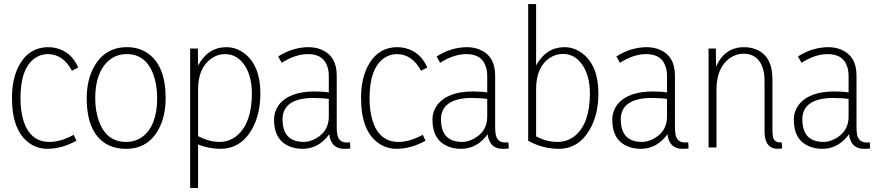

<svg xmlns="http://www.w3.org/2000/svg" viewBox="-20 -728 4330 948"><path d="M357.4 -33.2 343.8 -62.5Q280.3 -27.3 223.6 -27.3Q128.9 -27.3 95.7 -132.8Q81.1 -180.7 81.1 -243.2Q81.1 -391.6 153.3 -441.4Q181.6 -460.9 216.8 -460.9Q292 -460 335 -378.9L366.2 -394.5Q333 -471.7 257.8 -490.2Q239.3 -495.1 219.7 -495.1Q120.1 -495.1 71.3 -399.4Q39.1 -335.9 39.1 -244.1Q39.1 -81.1 126 -20.5Q165 6.8 215.8 6.8Q287.1 5.9 357.4 -33.2Z M602.5 -27.3Q505.9 -27.3 468.8 -128.9Q450.2 -178.7 450.2 -243.2Q450.2 -370.1 516.6 -428.7Q554.7 -460.9 605.5 -460.9Q700.2 -460.9 737.3 -360.4Q755.9 -309.6 755.9 -243.2Q755.9 -108.4 684.6 -53.7Q649.4 -27.3 602.5 -27.3ZM606.4 -495.1Q499 -495.1 444.3 -398.4Q408.2 -333 408.2 -243.2Q408.2 -75.2 503.9 -17.6Q545.9 6.8 601.6 6.8Q713.9 6.8 765.6 -94.7Q797.9 -157.2 797.9 -243.2Q797.9 -402.3 710.9 -463.9Q667 -495.1 606.4 -495.1Z M1063.5 -27.3Q1014.6 -27.3 958 -55.7V-287.1Q958 -391.6 1022.5 -438.5Q1054.7 -460.9 1090.8 -460.9Q1154.3 -460.9 1192.4 -398.4Q1223.6 -345.7 1223.6 -266.6Q1223.6 -121.1 1150.4 -58.6Q1113.3 -27.3 1063.5 -27.3ZM958 200.2V-14.6Q1012.7 6.8 1067.4 6.8Q1168 6.8 1223.6 -88.9Q1265.6 -163.1 1265.6 -266.6Q1265.6 -402.3 1188.5 -462.9Q1147.5 -495.1 1096.7 -495.1Q1005.9 -494.1 958 -404.3L957 -488.3H918.9V200.2Z M1684.6 6.8Q1695.3 6.8 1710 4.9L1708 -25.4Q1701.2 -24.4 1692.4 -24.4Q1653.3 -24.4 1645.5 -63.5Q1642.6 -78.1 1642.6 -100.6V-355.5Q1642.6 -453.1 1563.5 -484.4Q1535.2 -495.1 1502 -495.1Q1423.8 -494.1 1353.5 -449.2L1371.1 -418Q1438.5 -460.9 1501 -460.9Q1582 -460.9 1599.6 -388.7Q1603.5 -372.1 1603.5 -352.5V-271.5Q1576.2 -276.4 1533.2 -276.4Q1406.2 -276.4 1355.5 -208Q1333 -175.8 1333 -137.7Q1333 -34.2 1413.1 -3.9Q1440.4 6.8 1473.6 6.8Q1543 6.8 1591.8 -47.9Q1599.6 -56.6 1605.5 -65.4Q1613.3 -2 1665 5.9Q1674.8 6.8 1684.6 6.8ZM1480.5 -27.3Q1383.8 -27.3 1376 -121.1Q1375 -129.9 1375 -137.7Q1375 -237.3 1511.7 -244.1Q1521.5 -244.1 1531.2 -244.1Q1574.2 -244.1 1603.5 -239.3V-152.3Q1603.5 -78.1 1537.1 -43Q1507.8 -27.3 1480.5 -27.3Z M2081.1 -33.2 2067.4 -62.5Q2003.9 -27.3 1947.3 -27.3Q1852.5 -27.3 1819.3 -132.8Q1804.7 -180.7 1804.7 -243.2Q1804.7 -391.6 1877 -441.4Q1905.3 -460.9 1940.4 -460.9Q2015.6 -460 2058.6 -378.9L2089.8 -394.5Q2056.6 -471.7 1981.4 -490.2Q1962.9 -495.1 1943.4 -495.1Q1843.8 -495.1 1794.9 -399.4Q1762.7 -335.9 1762.7 -244.1Q1762.7 -81.1 1849.6 -20.5Q1888.7 6.8 1939.5 6.8Q2010.7 5.9 2081.1 -33.2Z M2466.8 6.8Q2477.5 6.8 2492.2 4.9L2490.2 -25.4Q2483.4 -24.4 2474.6 -24.4Q2435.5 -24.4 2427.7 -63.5Q2424.8 -78.1 2424.8 -100.6V-355.5Q2424.8 -453.1 2345.7 -484.4Q2317.4 -495.1 2284.2 -495.1Q2206.1 -494.1 2135.7 -449.2L2153.3 -418Q2220.7 -460.9 2283.2 -460.9Q2364.3 -460.9 2381.8 -388.7Q2385.7 -372.1 2385.7 -352.5V-271.5Q2358.4 -276.4 2315.4 -276.4Q2188.5 -276.4 2137.7 -208Q2115.2 -175.8 2115.2 -137.7Q2115.2 -34.2 2195.3 -3.9Q2222.7 6.8 2255.9 6.8Q2325.2 6.8 2374 -47.9Q2381.8 -56.6 2387.7 -65.4Q2395.5 -2 2447.3 5.9Q2457 6.8 2466.8 6.8ZM2262.7 -27.3Q2166 -27.3 2158.2 -121.1Q2157.2 -129.9 2157.2 -137.7Q2157.2 -237.3 2293.9 -244.1Q2303.7 -244.1 2313.5 -244.1Q2356.4 -244.1 2385.7 -239.3V-152.3Q2385.7 -78.1 2319.3 -43Q2290 -27.3 2262.7 -27.3Z M2934.6 -266.6Q2934.6 -402.3 2857.4 -462.9Q2816.4 -495.1 2765.6 -495.1Q2676.8 -494.1 2627 -405.3V-708H2587.9V-33.2Q2656.2 5.9 2738.3 6.8Q2836.9 6.8 2891.6 -87.9Q2934.6 -162.1 2934.6 -266.6ZM2627 -54.7V-287.1Q2627 -398.4 2696.3 -443.4Q2725.6 -461.9 2759.8 -461.9Q2823.2 -461.9 2861.3 -398.4Q2892.6 -345.7 2892.6 -266.6Q2892.6 -119.1 2819.3 -57.6Q2781.2 -27.3 2732.4 -27.3Q2678.7 -27.3 2627 -54.7Z M3354.5 6.8Q3365.2 6.8 3379.9 4.9L3377.9 -25.4Q3371.1 -24.4 3362.3 -24.4Q3323.2 -24.4 3315.4 -63.5Q3312.5 -78.1 3312.5 -100.6V-355.5Q3312.5 -453.1 3233.4 -484.4Q3205.1 -495.1 3171.9 -495.1Q3093.8 -494.1 3023.4 -449.2L3041 -418Q3108.4 -460.9 3170.9 -460.9Q3252 -460.9 3269.5 -388.7Q3273.4 -372.1 3273.4 -352.5V-271.5Q3246.1 -276.4 3203.1 -276.4Q3076.2 -276.4 3025.4 -208Q3002.9 -175.8 3002.9 -137.7Q3002.9 -34.2 3083 -3.9Q3110.4 6.8 3143.6 6.8Q3212.9 6.8 3261.7 -47.9Q3269.5 -56.6 3275.4 -65.4Q3283.2 -2 3335 5.9Q3344.7 6.8 3354.5 6.8ZM3150.4 -27.3Q3053.7 -27.3 3045.9 -121.1Q3044.9 -129.9 3044.9 -137.7Q3044.9 -237.3 3181.6 -244.1Q3191.4 -244.1 3201.2 -244.1Q3244.1 -244.1 3273.4 -239.3V-152.3Q3273.4 -78.1 3207 -43Q3177.7 -27.3 3150.4 -27.3Z M3839.8 -25.4Q3804.7 -21.5 3796.9 -49.8Q3793.9 -63.5 3793.9 -86.9V-335.9Q3793.9 -456.1 3707 -486.3Q3682.6 -495.1 3652.3 -495.1Q3557.6 -494.1 3515.6 -399.4L3514.6 -488.3H3478.5V0H3517.6V-284.2Q3517.6 -394.5 3584 -441.4Q3615.2 -462.9 3650.4 -462.9Q3726.6 -462.9 3748 -385.7Q3754.9 -360.4 3754.9 -330.1V-81.1Q3754.9 -2 3807.6 5.9Q3814.5 6.8 3821.3 6.8Q3829.1 6.8 3841.8 4.9Z M4251 6.8Q4261.7 6.8 4276.4 4.9L4274.4 -25.4Q4267.6 -24.4 4258.8 -24.4Q4219.7 -24.4 4211.9 -63.5Q4209 -78.1 4209 -100.6V-355.5Q4209 -453.1 4129.9 -484.4Q4101.6 -495.1 4068.4 -495.1Q3990.2 -494.1 3919.9 -449.2L3937.5 -418Q4004.9 -460.9 4067.4 -460.9Q4148.4 -460.9 4166 -388.7Q4169.9 -372.1 4169.9 -352.5V-271.5Q4142.6 -276.4 4099.6 -276.4Q3972.7 -276.4 3921.9 -208Q3899.4 -175.8 3899.4 -137.7Q3899.4 -34.2 3979.5 -3.9Q4006.8 6.8 4040 6.8Q4109.4 6.8 4158.2 -47.9Q4166 -56.6 4171.9 -65.4Q4179.7 -2 4231.4 5.9Q4241.2 6.8 4251 6.8ZM4046.9 -27.3Q3950.2 -27.3 3942.4 -121.1Q3941.4 -129.9 3941.4 -137.7Q3941.4 -237.3 4078.1 -244.1Q4087.9 -244.1 4097.7 -244.1Q4140.6 -244.1 4169.9 -239.3V-152.3Q4169.9 -78.1 4103.5 -43Q4074.2 -27.3 4046.9 -27.3Z"/></svg>

Font: Yaldevi Colombo ExtraLight
Style: Regular
Weight: 275
Designer: Sol Matas, Denzil Rajitha, Kosala Senevirathne and Pathum Egodawatta
Foundry: Mooniak
Version: Version 1.020 ; ttfautohint (v1.6)